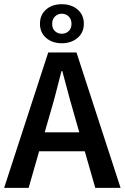

<svg xmlns="http://www.w3.org/2000/svg" viewBox="-22 -907 602 927"><path d="M230 -792Q229.5 -769.5 243.2 -756.8Q256.8 -744.1 276.4 -744.1Q295.9 -744.1 309.6 -756.8Q323.2 -769.5 323.2 -792Q323.2 -814 309.6 -827.6Q295.9 -840.8 276.4 -840.8Q256.8 -840.8 243.2 -827.1Q229.5 -813.5 230 -792ZM276.4 -698.2Q230 -698.2 200.7 -724.1Q170.9 -750 170.9 -792.5Q170.9 -835 200.2 -860.8Q229.5 -886.7 276.4 -886.7Q322.3 -886.7 352.5 -861.3Q382.8 -835 382.8 -792.5Q382.8 -750 352.5 -724.1Q322.3 -698.2 276.4 -698.2ZM-2 0 210.9 -653.8H347.2L560.1 0H438L387.2 -176.8H167L116.2 0ZM216.8 -348.1 193.8 -268.1H360.8L337.9 -348.1Q322.8 -397 278.8 -564H274.9Q241.7 -430.2 216.8 -348.1Z"/></svg>

Font: SourceSansPro-Semibold
Style: Regular
Weight: 600
Designer: Paul D. Hunt
Foundry: Adobe Systems Incorporated
Version: Version 2.020;PS 2.0;hotconv 1.0.86;makeotf.lib2.5.63406